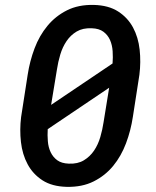

<svg xmlns="http://www.w3.org/2000/svg" viewBox="-20 -741 627 772"><path d="M514.2 -271Q505.9 -215.8 486.6 -164.6Q467.3 -113.3 435.1 -74Q402.8 -34.7 356.4 -11.5Q310.1 11.7 248 10.3Q189 8.8 150.6 -16.1Q112.3 -41 91.1 -80.6Q69.8 -120.1 64.2 -169.9Q58.6 -219.7 64.9 -270.5L91.3 -440.4Q99.6 -495.1 118.9 -546.4Q138.2 -597.7 170.7 -637Q203.1 -676.3 249.3 -699.5Q295.4 -722.7 357.4 -721.2Q416.5 -719.7 455.1 -694.8Q493.7 -669.9 514.9 -630.4Q536.1 -590.8 541.5 -541.3Q546.9 -491.7 540.5 -440.4ZM185.5 -319.3 432.6 -485.8Q434.6 -510.3 432.9 -535.2Q431.2 -560.1 422.4 -580.1Q413.6 -600.1 396 -613.3Q378.4 -626.5 348.6 -627.4Q313 -628.9 288.3 -614.3Q263.7 -599.6 247.6 -575.7Q231.4 -551.8 222.4 -521.7Q213.4 -491.7 209 -461.9ZM418.9 -388.2 171.9 -221.7Q170.4 -197.3 172.4 -173.1Q174.3 -148.9 183.6 -129.2Q192.9 -109.4 210.2 -96.7Q227.5 -84 256.8 -83Q292.5 -81.5 317.1 -96.4Q341.8 -111.3 358.2 -135.5Q374.5 -159.7 383.3 -189.9Q392.1 -220.2 396.5 -250Z"/></svg>

Font: TypoPRO Roboto Mono
Style: Italic
Weight: 500
Designer: Google
Version: Version 2.000986; 2015; ttfautohint (v1.3)